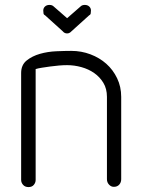

<svg xmlns="http://www.w3.org/2000/svg" viewBox="-20 -763 579 781"><path d="M125 -31Q125 -20 117.5 -11Q110 -2 96 -2Q82 -2 74 -11Q66 -20 66 -31V-466Q66 -499 88.5 -517Q111 -535 142.5 -544Q174 -553 209 -554.5Q244 -556 270 -556Q311 -556 348 -542Q385 -528 412.5 -503.5Q440 -479 456.5 -444.5Q473 -410 473 -369V-34Q473 -21 465 -12Q457 -3 443 -3Q432 -3 423.5 -12Q415 -21 415 -34V-369Q415 -402 400.5 -426Q386 -450 363 -466Q340 -482 311 -490Q282 -498 253 -498Q238 -498 220 -496.5Q202 -495 184 -492.5Q166 -490 150 -487.5Q134 -485 125 -482ZM271 -636Q263 -627 253 -627Q242 -627 235 -636L163 -701Q158 -703 157 -708.5Q156 -714 156 -720Q156 -730 163 -736.5Q170 -743 181 -743Q192 -743 198 -737L253 -689L308 -737Q314 -743 325 -743Q336 -743 343 -736.5Q350 -730 350 -720Q350 -714 349 -708.5Q348 -703 343 -701Z"/></svg>

Font: VDS
Style: Thin
Weight: 100
Width: 0
Designer: artmaker
Foundry: artmaker
Version: Version 1.000 2012 initial release